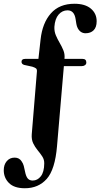

<svg xmlns="http://www.w3.org/2000/svg" viewBox="-68 -757 534 1022"><path d="M275.5 -446.5 275 -443.5H371.5Q391.5 -443.5 391.5 -424Q391.5 -415.5 384.5 -410.2Q377.5 -405 367 -405H272L235.5 21Q225 145.5 180.8 195.2Q136.5 245 64.5 245Q7.5 245 -20.2 217.2Q-48 189.5 -48 149Q-48 119.5 -32 100.8Q-16 82 10 82Q35 82 47.5 102.5Q55 113 58.5 126.2Q62 139.5 65 155Q70 181.5 79.5 192.8Q89 204 106 204Q131.5 204 149.2 181.5Q167 159 167.5 113.5Q168 92.5 157 75.8Q146 59 132.2 42.5Q118.5 26 108.8 6Q99 -14 101 -42L128.5 -376Q129.5 -388 123.8 -392.8Q118 -397.5 104 -402L60.5 -411.5Q46.5 -416 46.5 -428Q46.5 -443.5 65.5 -443.5H136.5L148 -546.5Q157.5 -634.5 202.8 -685.8Q248 -737 328.5 -737Q385 -737 415.8 -711Q446.5 -685 446.5 -644Q446.5 -612 430.5 -596Q414.5 -580 387.5 -580Q360 -580 345.5 -607.5Q340.5 -617.5 338.5 -629.5Q336.5 -641.5 334.5 -655Q327.5 -702 291.5 -702Q263.5 -702 244 -679.5Q224.5 -657 221.5 -614Q220.5 -590 229.2 -569.2Q238 -548.5 249.5 -529Q261 -509.5 269.2 -489.5Q277.5 -469.5 275.5 -446.5Z"/></svg>

Font: Fraunces 144pt Soft SemiBold
Style: Regular
Weight: 600
Version: Version 1.000;[b76b70a41]